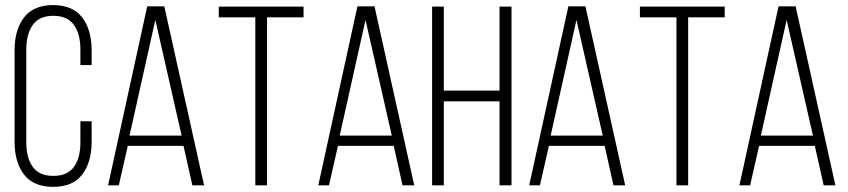

<svg xmlns="http://www.w3.org/2000/svg" viewBox="-20 -726 3322 752"><path d="M37.1 -170.9V-528.8Q37.1 -609.4 74.2 -657.7Q111.3 -706.1 188 -706.1Q264.6 -706.1 301.8 -657.7Q338.9 -609.4 338.9 -528.8V-471.2H294.9V-532.2Q294.9 -592.8 269.5 -628.4Q244.1 -664.1 189 -664.1Q133.8 -664.1 108.4 -628.4Q83 -592.8 83 -532.2V-168Q83 -107.4 108.4 -72.3Q133.8 -37.1 189 -37.1Q244.1 -37.1 269.5 -72.3Q294.9 -107.4 294.9 -168V-251H338.9V-170.9Q338.9 -90.3 301.8 -42.2Q264.6 5.9 188 5.9Q111.3 5.9 74.2 -42.2Q37.1 -90.3 37.1 -170.9Z M403.3 0 556.6 -701.2H623.5L779.3 0H733.4L698.7 -154.8H480.5L445.3 0ZM487.3 -194.8H691.4L588.4 -647.9Z M836.9 -658.2V-700.2H1168.9V-658.2H1025.9V0H980V-658.2Z M1226.6 0 1379.9 -701.2H1446.8L1602.5 0H1556.6L1522 -154.8H1303.7L1268.6 0ZM1310.5 -194.8H1514.6L1411.6 -647.9Z M1672.4 0V-700.2H1718.3V-371.1H1936.5V-700.2H1983.4V0H1936.5V-329.1H1718.3V0Z M2052.7 0 2206.1 -701.2H2272.9L2428.7 0H2382.8L2348.1 -154.8H2129.9L2094.7 0ZM2136.7 -194.8H2340.8L2237.8 -647.9Z M2486.3 -658.2V-700.2H2818.4V-658.2H2675.3V0H2629.4V-658.2Z M2876 0 3029.3 -701.2H3096.2L3252 0H3206.1L3171.4 -154.8H2953.1L2918 0ZM2960 -194.8H3164.1L3061 -647.9Z"/></svg>

Font: Bebas Neue Book
Style: Regular
Weight: 400
Designer: Ryoichi Tsunekawa
Foundry: Ryoichi Tsunekawa
Version: Version 001.003